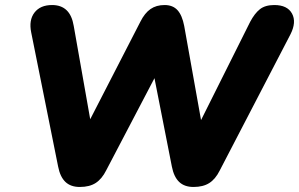

<svg xmlns="http://www.w3.org/2000/svg" viewBox="-20 -734 1188 763"><path d="M297 9Q261 9 240 -11Q219 -31 211 -72L104 -605Q94 -654 117 -684Q140 -714 187 -714Q223 -714 244.5 -693.5Q266 -673 273 -631L350 -195H305L538 -648Q555 -682 578 -698Q601 -714 634 -714Q667 -714 685.5 -693.5Q704 -673 712 -631L790 -195H748L974 -647Q992 -681 1013 -697.5Q1034 -714 1070 -714Q1122 -714 1140.5 -680Q1159 -646 1134 -597L853 -56Q836 -22 811.5 -6.5Q787 9 749 9Q713 9 692 -11Q671 -31 663 -72L587 -458H612L402 -57Q385 -23 360.5 -7Q336 9 297 9Z"/></svg>

Font: Nunito ExtraLight Black
Style: Italic
Weight: 900
Italic angle: -9°
Version: Version 3.602